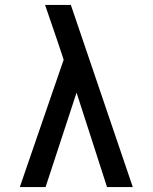

<svg xmlns="http://www.w3.org/2000/svg" viewBox="-20 -755 616 775"><path d="M60 0H164L289 -381L331 -251L412 0H516L266 -735H162Q175 -697 188 -659Q201 -621 214 -583L237 -514Z"/></svg>

Font: Iosevka Sparkle Medium
Style: Regular
Weight: 500
Designer: Belleve Invis
Foundry: Belleve Invis
Version: Version 4.5.0; ttfautohint (v1.8.3)